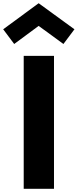

<svg xmlns="http://www.w3.org/2000/svg" viewBox="-115 -1172 482 1192"><path d="M-95.2 -990.2 125 -1151.9 347.2 -990.2 278.8 -898.9 125 -1011.2 -26.9 -898.9ZM32.2 0V-825.2H220.2V0Z"/></svg>

Font: Hussar Preview
Style: Bold
Weight: 700
Foundry: Cannot Into Space Fonts, PlusOne Fonts
Version: Version 2.29RC2 "Millennial"